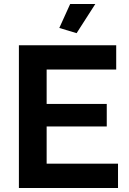

<svg xmlns="http://www.w3.org/2000/svg" viewBox="-20 -935 641 955"><path d="M361 -770 275 -796 329 -915H454ZM567 -121V0H74V-710H558V-589H212V-418H511V-306H212V-121Z"/></svg>

Font: IngvarSans
Style: Bold
Weight: 700
Version: Version 3.000